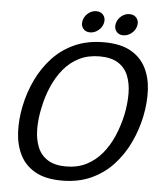

<svg xmlns="http://www.w3.org/2000/svg" viewBox="-57 -872 780 931"><g transform="rotate(5 333.5 -406.5)"><path d="M278.7 10Q199.2 10 149.2 -18Q99.3 -46 74.8 -94.5Q50.2 -143 47.1 -205Q44 -267 58 -334Q72 -402 101.6 -463.5Q131.2 -525 176.2 -573Q221.3 -621 283.2 -648.5Q345.2 -676 424.7 -676Q504.2 -676 554 -648.5Q603.8 -621 628.5 -573Q653.2 -525 656.2 -463.5Q659.3 -402 645.3 -334Q631.3 -267 601.8 -205Q572.2 -143 527 -94.5Q481.8 -46 420 -18Q358.2 10 278.7 10ZM292.8 -60Q348.3 -60 391.4 -81.8Q434.5 -103.5 466.4 -141.6Q498.3 -179.7 519.8 -229.2Q541.2 -278.7 553.3 -334Q564.7 -389.5 564.3 -438.5Q564 -487.5 548.7 -525.5Q533.3 -563.5 499.2 -584.8Q465 -606 409.5 -606Q354 -606 310.9 -584.8Q267.8 -563.5 236 -525.5Q204.2 -487.5 182.8 -438.5Q161.3 -389.5 150 -334Q137.8 -278.7 138.2 -229.2Q138.5 -179.7 153.8 -141.6Q169 -103.5 203.2 -81.8Q237.3 -60 292.8 -60ZM352.2 -717.8Q330.2 -717.8 318.3 -733.1Q306.5 -748.3 311.2 -770.3Q315.9 -792.5 334.1 -807.7Q352.3 -822.8 374.4 -822.8Q396.5 -822.8 408.6 -807.7Q420.8 -792.5 416.2 -770.3Q411.5 -748.3 392.9 -733.1Q374.3 -717.8 352.2 -717.8ZM513.9 -717.8Q491.8 -717.8 480 -733.1Q468.2 -748.3 472.8 -770.3Q477.5 -792.5 495.8 -807.7Q514 -822.8 536.1 -822.8Q558.1 -822.8 570.3 -807.7Q582.5 -792.5 577.8 -770.3Q573.2 -748.3 554.6 -733.1Q536 -717.8 513.9 -717.8Z"/></g></svg>

Font: Epunda Slab Light
Style: Italic
Weight: 300
Italic angle: -12°
Designer: Simon Atzbach
Foundry: typofactur
Version: Version 1.102